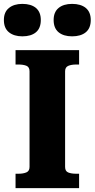

<svg xmlns="http://www.w3.org/2000/svg" viewBox="-45 -968 487 988"><path d="M107 -109V-601Q107 -623 91 -629.5Q75 -636 50 -636H35V-710H362V-636H347Q322 -636 306 -629Q290 -622 290 -601V-109Q290 -87 306 -80.5Q322 -74 347 -74H362V0H35V-74H50Q75 -74 91 -81Q107 -88 107 -109ZM165 -865Q165 -823 140 -802Q115 -781 70 -781Q27 -781 1 -802Q-25 -823 -25 -865Q-25 -906 1 -927Q27 -948 70 -948Q115 -948 140 -927Q165 -906 165 -865ZM422 -865Q422 -823 396.5 -802Q371 -781 326 -781Q282 -781 256.5 -802Q231 -823 231 -865Q231 -906 256.5 -927Q282 -948 326 -948Q371 -948 396.5 -927Q422 -906 422 -865Z"/></svg>

Font: Roboto Serif SemiCondensed
Style: Bold
Weight: 700
Width: 4
Designer: Greg Gazdowicz
Foundry: Commercial Type
Version: Version 1.007